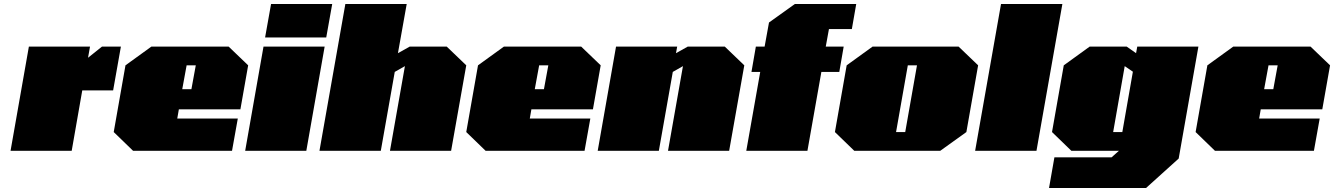

<svg xmlns="http://www.w3.org/2000/svg" viewBox="-20 -757 6698 964"><path d="M33 0 125 -523H432L422 -467L492 -523H587L548 -303H393L340 0Z M648 0 551 -94 610 -429 740 -523H1128L1226 -429L1187 -208H878L870 -162H1174L1145 0ZM895 -309H941L963 -429H917Z M1311 -569 1341 -737H1648L1618 -569ZM1211 0 1303 -523H1610L1518 0Z M1584 0 1714 -737H2022L1978 -490L2037 -523H2223L2321 -429L2245 0H1938L2013 -425L1962 -396L1892 0Z M2418 0 2321 -94 2380 -429 2510 -523H2898L2996 -429L2957 -208H2648L2640 -162H2944L2915 0ZM2665 -309H2711L2733 -429H2687Z M2981 0 3073 -523H3380L3374 -490L3433 -523H3619L3717 -429L3641 0H3334L3409 -425L3358 -396L3288 0Z M3727 0 3797 -396H3753L3775 -523H3819L3841 -644L3971 -737H4279L4257 -611H4142L4126 -523H4216L4194 -396H4104L4034 0Z M4269 0 4172 -94 4231 -429 4361 -523H4793L4891 -429L4832 -94L4701 0ZM4479 -94H4525L4584 -429H4538Z M4876 0 5006 -737H5314L5184 0Z M5247 187 5274 33H5561L5598 0H5359L5262 -94L5321 -429L5451 -523H5637L5684 -490L5690 -523H5997L5898 39L5734 187ZM5569 -94H5615L5668 -397L5627 -425Z M6080 0 5983 -94 6042 -429 6172 -523H6560L6658 -429L6619 -208H6310L6302 -162H6606L6577 0ZM6327 -309H6373L6395 -429H6349Z"/></svg>

Font: Tomorrow Black
Style: Italic
Weight: 900
Italic angle: -10°
Designer: Tony de Marco, Monica Rizzolli
Foundry: Just in Type
Version: Version 2.002